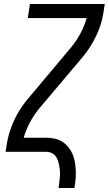

<svg xmlns="http://www.w3.org/2000/svg" viewBox="-20 -755 541 955"><path d="M271 180Q273 166 275 152Q277 138 278 124Q279 110 278 96.5Q277 83 274.5 69.5Q272 56 268 43.5Q264 31 256 21Q248 11 236 5.5Q224 0 210 0H8L15 -46Q25 -102 50.5 -157Q76 -212 115 -259L335 -521Q361 -553 380.5 -589.5Q400 -626 411 -665H118L129 -735H501L494 -689Q485 -633 459 -578Q433 -523 395 -476L174 -214Q148 -182 128.5 -145.5Q109 -109 98 -70H209Q231 -70 252 -65.5Q273 -61 290 -50Q307 -39 320 -23Q333 -7 341 11.5Q349 30 352.5 51Q356 72 357 93.5Q358 115 356 136.5Q354 158 350 180Z"/></svg>

Font: Iosevka Term Curly
Style: Italic
Weight: 400
Italic angle: -9°
Designer: Belleve Invis
Foundry: Belleve Invis
Version: Version 32.3.0